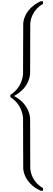

<svg xmlns="http://www.w3.org/2000/svg" viewBox="-20 -1770 846 3039"><path d="M661 1243 655 1249H622L604 1240Q480 1179 410 1075Q361 1001 348 909Q346 897 346 499L345 98L343 82Q340 52 332 24Q313 -53 267.5 -117Q222 -181 157 -223Q155 -225 152 -227Q149 -229 148.5 -230Q148 -231 146.5 -232.5Q145 -234 144.5 -236.5Q144 -239 144 -242Q144 -245 144 -250Q144 -254 144 -256.5Q144 -259 144 -261.5Q144 -264 145 -265.5Q146 -267 146 -268Q146 -269 147.5 -270Q149 -271 150 -272Q151 -273 153 -275Q155 -277 157 -278Q222 -320 267.5 -384Q313 -448 332 -525Q340 -553 343 -583L345 -600L346 -1001Q346 -1398 348 -1410Q355 -1459 371 -1500Q413 -1610 520 -1689Q553 -1714 600 -1739L622 -1750H655L661 -1744V-1727V-1715Q661 -1706 651 -1702Q602 -1675 560.5 -1630Q519 -1585 495 -1533Q465 -1470 459 -1398Q458 -1389 458 -1001Q458 -614 457 -605Q446 -477 356 -370Q281 -290 202 -251L250 -222Q260 -216 301 -185Q325 -165 356 -131Q446 -24 457 104Q458 113 458 501Q458 888 459 897Q469 1017 543 1108Q569 1141 602 1167Q625 1187 651 1201Q661 1205 661 1214V1226Z"/></svg>

Font: MathJax_Size4
Style: Regular
Weight: 400
Version: Version 1.1